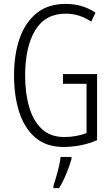

<svg xmlns="http://www.w3.org/2000/svg" viewBox="-20 -744 573 985"><path d="M303 -364H478V-25Q437 -7 392.5 1.5Q348 10 306 10Q218 10 162 -37.5Q106 -85 79 -168Q52 -251 52 -357Q52 -465 81 -547.5Q110 -630 168.5 -677Q227 -724 317 -724Q358 -724 396 -713.5Q434 -703 470 -679L448 -633Q415 -655 382.5 -664.5Q350 -674 318 -674Q212 -674 160.5 -588.5Q109 -503 109 -356Q109 -265 130 -194Q151 -123 195 -82Q239 -41 310 -41Q341 -41 370.5 -46.5Q400 -52 424 -61V-314H303ZM347 71Q337 107 320 148Q303 189 283 221H254V210Q260 192 268 164.5Q276 137 282.5 109Q289 81 291 61H347Z"/></svg>

Font: Noto Sans Thai ExtCond Light
Style: Regular
Weight: 300
Width: 2
Designer: Monotype Design Team
Foundry: Monotype Imaging Inc.
Version: Version 2.002; ttfautohint (v1.8.4.7-5d5b)